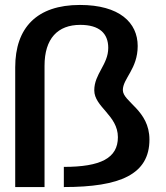

<svg xmlns="http://www.w3.org/2000/svg" viewBox="-20 -756 670 776"><path d="M41.5 0H160V-490C160 -600.5 213.5 -655.5 304.5 -655.5C381.5 -655.5 417.5 -621 417.5 -562.5C417.5 -495 361 -457.5 361 -391C361 -323.5 456.5 -290 456.5 -201.5C456.5 -117 387 -81.5 238 -81.5V0C465.5 0 584 -51 584 -192C584 -311 476.5 -344 476.5 -392C476.5 -438.5 536.5 -477.5 536.5 -570C536.5 -664.5 463 -736 303 -736C128.5 -736 41.5 -643.5 41.5 -484Z"/></svg>

Font: Anybody Medium
Style: Regular
Weight: 500
Designer: Tyler Finck
Foundry: Etcetera Type Company
Version: Version 1.110